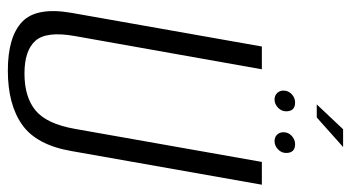

<svg xmlns="http://www.w3.org/2000/svg" viewBox="-232 -700 938 514"><g transform="rotate(90 237.0 -443.0)"><path d="M169 5Q78.5 5 38.2 -33.5Q-2 -72 14.5 -166L104.5 -675H165.5L76.5 -174.5Q63 -98.5 89 -69Q115 -39.5 177 -39.5Q239.5 -39.5 275.5 -69Q311.5 -98.5 325 -174.5L413.5 -675H474.5L384.5 -166Q368.5 -72 314.2 -33.5Q260 5 169 5ZM358 -709Q347 -709 340.5 -715.8Q334 -722.5 334 -733Q334 -746 343.8 -755Q353.5 -764 366 -764Q389.5 -764 389.5 -740Q389.5 -727.5 379.8 -718.2Q370 -709 358 -709ZM246.5 -709Q236 -709 229.2 -715.8Q222.5 -722.5 222.5 -733Q222.5 -746 232.2 -755Q242 -764 254.5 -764Q278 -764 278 -740Q278 -727.5 268.2 -718.2Q258.5 -709 246.5 -709ZM259.5 -822 326 -892.5H373.5L294.5 -822Z"/></g></svg>

Font: Anybody Light
Style: Italic
Weight: 300
Italic angle: -10°
Designer: Tyler Finck
Foundry: Etcetera Type Company
Version: Version 1.010; ttfautohint (v1.8.3) -l 8 -r 50 -G 200 -x 14 